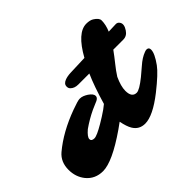

<svg xmlns="http://www.w3.org/2000/svg" viewBox="-264 -1020 1281 1281"><g transform="rotate(-45 376.5 -379.5)"><path d="M833.5 -360.8Q855.5 -360.8 855.5 -338.4Q855.5 -302.7 808.6 -237.8Q775.9 -192.4 673.8 -111.8Q552.2 -16.6 478.5 -16.6Q422.9 -16.6 394.5 -63.5Q377.4 -91.8 366.7 -146.5L323.2 -115.2Q144 8.8 55.7 8.8Q-18.1 8.8 -62.5 -44.9Q-101.6 -93.3 -101.6 -160.6Q-101.6 -234.9 -50.8 -277.8Q52.7 -364.7 206.5 -420.9Q269 -443.8 285.6 -443.8Q302.2 -443.8 316.2 -438.2Q330.1 -432.6 343.8 -423.8Q376 -401.9 376 -381.3Q376 -364.7 355.5 -354.5Q349.1 -351.1 334 -345.2Q318.8 -339.4 296.9 -329.1Q237.8 -301.3 181.6 -261.7Q141.6 -227.5 141.6 -207.3Q141.6 -187 169.9 -187Q193.4 -187 263.7 -228.5Q263.7 -228.5 305.2 -253.9Q349.6 -281.7 376.5 -304.7Q414.6 -435.1 451.2 -517.1H347.2Q311 -517.1 291 -538.1Q282.2 -547.4 282.2 -561.8Q282.2 -576.2 290.5 -585Q298.8 -593.8 311.5 -598.6Q333 -607.4 365.7 -608.9L501.5 -613.8Q586.4 -766.6 671.9 -766.6Q705.1 -766.6 724.6 -754.4Q759.8 -732.4 759.8 -709.5Q759.8 -668.5 740.2 -623L807.6 -625.5Q825.7 -626.5 835.9 -610.4Q851.6 -586.4 826.2 -548.3Q805.2 -516.6 771.5 -516.6H676.8Q648.9 -478 619.4 -441.4Q589.8 -404.8 567.4 -369.6Q539.1 -308.6 539.1 -265.1Q539.1 -202.6 584.5 -202.6Q610.4 -202.6 677.7 -256.8L735.4 -305.7Q775.9 -341.8 815.4 -356.4Q826.7 -360.8 833.5 -360.8Z"/></g></svg>

Font: Sarina
Style: Regular
Weight: 400
Designer: James Grieshaber
Foundry: James Grieshaber
Version: Version 1.001